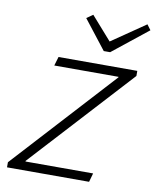

<svg xmlns="http://www.w3.org/2000/svg" viewBox="-98 -994 866 1069"><g transform="rotate(10 335.0 -460.0)"><path d="M306.2 -895 341.8 -919.9 457 -789.1 647.9 -919.9 669.9 -890.1 470.2 -731H434.1ZM16.1 0V-28.8L540 -601.1V-604H176.8L191.9 -654.8H637.2V-626L111.8 -53.2V-49.8H494.1L480 0Z"/></g></svg>

Font: IntelOne Mono Light
Style: Italic
Weight: 300
Italic angle: -16°
Designer: Fred Shallcrass
Foundry: Frere-Jones Type LLC
Version: Version 1.200;hotconv 1.1.0;makeotfexe 2.6.0;FJTRelease1.2